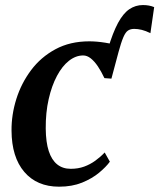

<svg xmlns="http://www.w3.org/2000/svg" viewBox="-20 -710 615 741"><path d="M410 -406.5 397 -522.5Q415.5 -584.5 435.5 -621.5Q455.5 -658.5 479.2 -674.5Q503 -690.5 531.5 -690.5Q544 -690.5 554.8 -688.5Q565.5 -686.5 575 -682.5L560.5 -582Q542.5 -591 527 -594.8Q511.5 -598.5 498 -598.5Q484 -598.5 474.2 -592.2Q464.5 -586 456 -566.2Q447.5 -546.5 436.5 -506ZM208 10.5Q122.5 10.5 73.8 -46.5Q25 -103.5 24.5 -206Q24 -267 43 -327.8Q62 -388.5 99.8 -439Q137.5 -489.5 194 -520Q250.5 -550.5 324.5 -550.5Q353 -550.5 386.2 -545.2Q419.5 -540 443 -530L410 -406.5L383 -408.5Q371 -434 357.8 -453.8Q344.5 -473.5 330.2 -484.8Q316 -496 301 -496Q272.5 -496 246.2 -475.5Q220 -455 199.8 -417Q179.5 -379 167.8 -327.2Q156 -275.5 156.5 -213.5Q157 -161 168.2 -126.8Q179.5 -92.5 200.8 -75.5Q222 -58.5 253 -58.5Q281.5 -58.5 304.8 -67Q328 -75.5 347.8 -89.8Q367.5 -104 384 -121.5L404 -86Q389.5 -66 362.5 -43.5Q335.5 -21 296.8 -5.2Q258 10.5 208 10.5Z"/></svg>

Font: Merriweather 60pt SemiBold
Style: Italic
Weight: 600
Italic angle: -7.8°
Version: Version 2.101